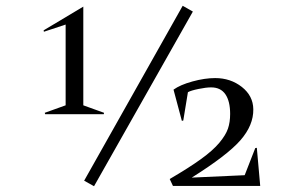

<svg xmlns="http://www.w3.org/2000/svg" viewBox="-20 -643 1049 664"><path d="M131.8 -533.2 130.9 -538.1 268.1 -620.1V-278.8L339.8 -252.9L338.9 -248H136.2L134.8 -252.9L207 -278.8V-558.1ZM271 -18.1 611.8 -623 647 -603 305.2 1ZM566.9 -23.9Q633.8 -63 675 -92.8Q716.3 -122.6 738.5 -149.2Q760.7 -175.8 768.3 -198Q775.9 -220.2 775.9 -249Q775.9 -293 759.5 -316.9Q743.2 -340.8 710 -340.8Q692.9 -340.8 666.7 -335.4Q640.6 -330.1 629.9 -324.2L613.8 -226.1L608.9 -225.1L580.1 -333Q603 -349.6 645.5 -361.3Q688 -373 724.1 -373Q777.3 -373 816.4 -342.3Q855.5 -311.5 856 -265.1Q856.9 -210 811.5 -158Q766.1 -106 643.1 -28.8L826.2 -37.1L862.8 -130.9L868.2 -131.8L879.9 0H578.1Z"/></svg>

Font: Halibut
Style: Regular
Weight: 400
Designer: Matteo Maggi
Foundry: Collletttivo
Version: Version 3.080 | FøM Fix